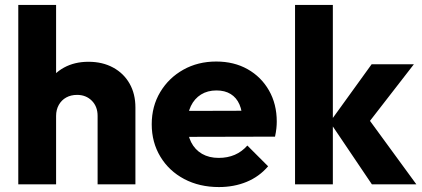

<svg xmlns="http://www.w3.org/2000/svg" viewBox="-20 -746 1706 777"><path d="M375 0V-277Q375 -315 351.5 -338.5Q328 -362 292 -362Q267 -362 248 -351.5Q229 -341 218 -321.5Q207 -302 207 -277L148 -306Q148 -363 172 -406Q196 -449 239 -472.5Q282 -496 338 -496Q395 -496 438 -472.5Q481 -449 504.5 -407.5Q528 -366 528 -311V0ZM54 0V-726H207V0Z M866 11Q787 11 725.5 -21.5Q664 -54 629 -112Q594 -170 594 -243Q594 -316 628.5 -373.5Q663 -431 722 -464Q781 -497 855 -497Q927 -497 982 -466Q1037 -435 1068.5 -380Q1100 -325 1100 -254Q1100 -241 1098.5 -226.5Q1097 -212 1093 -193L674 -192V-297L1028 -298L962 -254Q961 -296 949 -323.5Q937 -351 913.5 -365.5Q890 -380 856 -380Q820 -380 793.5 -363.5Q767 -347 752.5 -317Q738 -287 738 -244Q738 -201 753.5 -170.5Q769 -140 797.5 -123.5Q826 -107 865 -107Q901 -107 930 -119.5Q959 -132 981 -157L1065 -73Q1029 -31 978 -10Q927 11 866 11Z M1485 0 1315 -252 1484 -486H1655L1451 -223L1456 -286L1665 0ZM1174 0V-726H1327V0Z"/></svg>

Font: Outfit-Bold
Style: Bold
Weight: 700
Designer: Rodrigo Fuenzalida
Foundry: fragTYPE
Version: Version 1.000